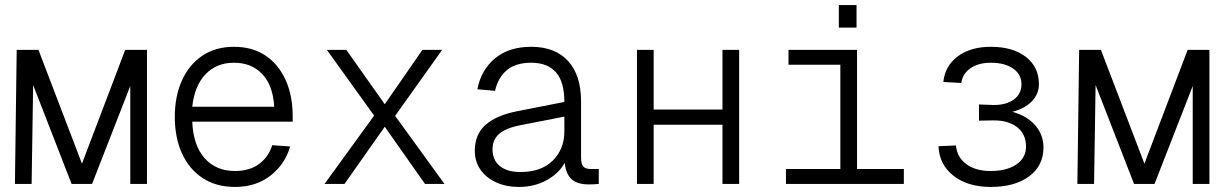

<svg xmlns="http://www.w3.org/2000/svg" viewBox="-20 -727 4840 759"><path d="M39 0 46 -530H132L304 -80L475 -530H561V0H495V-387L344 0H263L111 -391L105 0Z M909 12Q834 12 780.5 -23.5Q727 -59 699 -121.5Q671 -184 671 -265Q671 -346 699 -408.5Q727 -471 779.5 -506.5Q832 -542 905 -542Q977 -542 1028.5 -508Q1080 -474 1108.5 -412Q1137 -350 1137 -267V-246H740Q744 -152 789 -101.5Q834 -51 909 -51Q967 -51 1004.5 -79Q1042 -107 1056 -153L1127 -148Q1107 -78 1049.5 -33Q992 12 909 12ZM740 -305H1064Q1059 -390 1016.5 -434.5Q974 -479 905 -479Q836 -479 792.5 -433.5Q749 -388 740 -305Z M1263 0 1459 -270 1272 -530H1349L1501 -315L1650 -530H1728L1542 -269L1737 0H1660L1501 -226L1342 0Z M2031 12Q1981 12 1941.5 -6Q1902 -24 1879.5 -56Q1857 -88 1857 -131Q1857 -196 1899.5 -233.5Q1942 -271 2023 -287L2211 -324Q2211 -404 2177.5 -441.5Q2144 -479 2080 -479Q2019 -479 1984 -450Q1949 -421 1937 -368L1867 -374Q1882 -451 1937 -496.5Q1992 -542 2080 -542Q2174 -542 2225.5 -486Q2277 -430 2277 -326V-105Q2277 -78 2286 -68.5Q2295 -59 2314 -59H2347V0Q2341 1 2329 1.5Q2317 2 2306 2Q2265 2 2241.5 -17Q2218 -36 2212 -83Q2190 -42 2141.5 -15Q2093 12 2031 12ZM2037 -47Q2120 -47 2165.5 -92.5Q2211 -138 2211 -208V-266L2037 -232Q1980 -221 1953.5 -198Q1927 -175 1927 -137Q1927 -94 1956 -70.5Q1985 -47 2037 -47Z M2498 0V-530H2564V-294H2836V-530H2902V0H2836V-234H2564V0Z M3087 0V-59H3302V-471H3097V-530H3368V-59H3553V0ZM3296 -618V-707H3366V-618Z M3896 12Q3806 12 3749.5 -32Q3693 -76 3690 -149L3759 -152Q3763 -106 3799.5 -78.5Q3836 -51 3896 -51Q3960 -51 3998 -77Q4036 -103 4036 -148Q4036 -197 4000.5 -224.5Q3965 -252 3905 -251L3850 -250V-314L3905 -312Q3956 -311 3987 -333Q4018 -355 4018 -394Q4018 -433 3985 -456Q3952 -479 3897 -479Q3847 -479 3816 -457Q3785 -435 3780 -399L3709 -403Q3716 -467 3766.5 -504.5Q3817 -542 3897 -542Q3984 -542 4035.5 -502Q4087 -462 4087 -394Q4087 -356 4059.5 -327Q4032 -298 3982 -285Q4040 -269 4072.5 -231.5Q4105 -194 4105 -144Q4105 -72 4048.5 -30Q3992 12 3896 12Z M4239 0 4246 -530H4332L4504 -80L4675 -530H4761V0H4695V-387L4544 0H4463L4311 -391L4305 0Z"/></svg>

Font: Geist Mono Light
Style: Regular
Weight: 300
Monospace: yes
Designer: Basement.studio, Andrés Briganti, Mateo Zaragoza
Foundry: Basement.studio, Vercel, Andrés Briganti, Guido Ferreyra, Mateo Zaragoza
Version: Version 1.500; ttfautohint (v1.8.4.7-5d5b)